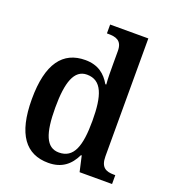

<svg xmlns="http://www.w3.org/2000/svg" viewBox="-139 -864 872 978"><g transform="rotate(20 296.5 -375.0)"><path d="M234 10C307 10 350 -26 378 -84H382L401 0H577V-48H569C526 -48 497 -61 497 -121V-760H290V-712H297C338 -712 373 -704 373 -647V-576C373 -540 373 -497 376 -466H371C344 -513 304 -547 234 -547C113 -547 45 -460 45 -267C45 -75 113 10 234 10ZM267 -58C198 -58 172 -127 172 -267C172 -404 198 -480 267 -480C348 -480 373 -404 373 -268C373 -130 347 -58 267 -58Z"/></g></svg>

Font: Noto Serif Khmer SemiCondensed SemiBold
Style: Regular
Weight: 600
Width: 4
Designer: Danh Hong and the Monotype Design Team
Foundry: Monotype Imaging Inc.
Version: Version 2.004